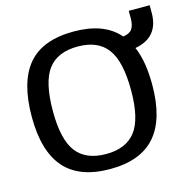

<svg xmlns="http://www.w3.org/2000/svg" viewBox="-103 -794 919 913"><g transform="rotate(-15 356.0 -337.0)"><path d="M33 -321Q33 -492 104.5 -577Q176 -662 330 -662Q480 -662 552 -578Q584 -582 596.5 -600Q609 -618 609 -653V-689H712V-652Q712 -531 594 -510Q626 -437 626 -321Q626 -152 553 -68.5Q480 15 330 15Q179 15 106 -68.5Q33 -152 33 -321ZM522 -321Q522 -464 475.5 -526Q429 -588 330 -588Q230 -588 183.5 -526Q137 -464 137 -321Q137 -181 184 -120Q231 -59 330 -59Q428 -59 475 -120Q522 -181 522 -321Z"/></g></svg>

Font: Pridi
Style: Regular
Weight: 400
Designer: Katatrad Team
Foundry: CadsonDemak
Version: Version 1.001